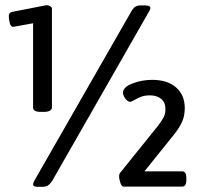

<svg xmlns="http://www.w3.org/2000/svg" viewBox="-20 -722 790 743"><path d="M108 -306V-632L31 -618Q22 -618 18 -632Q14 -646 14 -661Q14 -673 27 -676L160 -702Q167 -702 174 -698Q181 -694 181 -689V-306Q181 -298 172.5 -293.5Q164 -289 150 -289H138Q108 -289 108 -306ZM441 -41Q441 -50 448 -57L592 -236Q608 -257 614.5 -271Q621 -285 620 -302Q620 -326 603.5 -339.5Q587 -353 560 -353Q541 -353 527.5 -348Q514 -343 501 -335.5Q488 -328 484 -328Q474 -328 465 -340.5Q456 -353 456 -363Q456 -385 492.5 -399Q529 -413 569 -413Q628 -413 661.5 -383.5Q695 -354 695 -304Q695 -274 685 -251.5Q675 -229 654 -202L539 -59H685Q701 -59 701 -34V-25Q701 0 685 0H458Q451 0 446 -14Q441 -28 441 -41ZM108 -9Q108 -13 113 -23L490 -681Q497 -692 504.5 -696.5Q512 -701 526 -701H541Q562 -701 562 -691Q562 -686 557 -678L182 -22Q174 -10 165.5 -4.5Q157 1 144 1H126Q108 1 108 -9Z"/></svg>

Font: Asap-SemiBold
Style: Regular
Weight: 600
Designer: Pablo Cosgaya
Foundry: Omnibus-Type
Version: Version 2.000; ttfautohint (v1.8)